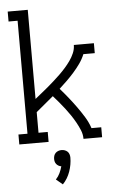

<svg xmlns="http://www.w3.org/2000/svg" viewBox="-63 -777 626 1058"><g transform="rotate(-5 250.0 -247.5)"><path d="M21 0V-55H71V-680H21V-735H132V-242Q150 -257 168.5 -271.5Q187 -286 204.5 -301Q222 -316 239.5 -331.5Q257 -347 274 -363.5Q291 -380 306.5 -397.5Q322 -415 335.5 -434Q349 -453 358.5 -475Q368 -497 368 -520H479V-465H416Q405 -438 388 -414Q371 -390 351.5 -368Q332 -346 311.5 -326Q291 -306 269 -286Q292 -260 314 -232.5Q336 -205 356.5 -176.5Q377 -148 395.5 -118Q414 -88 425 -55H479V0H376Q376 -25 366.5 -48Q357 -71 345 -92.5Q333 -114 319.5 -134Q306 -154 291 -173.5Q276 -193 260 -212Q244 -231 228 -249Q204 -229 180 -209Q156 -189 132 -169V-55H183V0ZM241 240 205 210Q219 195 227.5 177Q236 159 241 140Q233 139 226 135Q219 131 214 125Q209 119 207 111.5Q205 104 205 96Q205 87 208 78Q211 69 217.5 63Q224 57 232.5 54Q241 51 250 51Q259 51 267.5 54Q276 57 282.5 63Q289 69 292 78Q295 87 295 96Q295 135 281.5 173.5Q268 212 241 240Z"/></g></svg>

Font: Iosevka Curly Slab Light
Style: Regular
Weight: 300
Monospace: yes
Designer: Belleve Invis
Foundry: Belleve Invis
Version: Version 22.1.2; ttfautohint (v1.8.4)